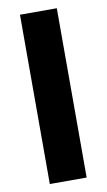

<svg xmlns="http://www.w3.org/2000/svg" viewBox="-83 -753 441 794"><g transform="rotate(-10 137.5 -355.5)"><path d="M214.8 -710.9V0H60.1V-710.9Z"/></g></svg>

Font: Roboto Condensed ExtraBold
Style: Regular
Weight: 800
Designer: Christian Robertson
Foundry: Google
Version: Version 3.008; 2023